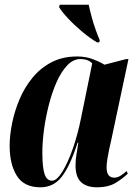

<svg xmlns="http://www.w3.org/2000/svg" viewBox="-20 -786 585 816"><path d="M152 10Q82 10 51.5 -39Q21 -88 21 -166Q21 -211 31.5 -262.5Q42 -314 63 -364Q84 -414 118 -455.5Q152 -497 199 -521.5Q246 -546 308 -546Q345 -546 375 -534.5Q405 -523 424 -511L516 -535H526L452 -187Q449 -175 444.5 -154Q440 -133 436.5 -111.5Q433 -90 433 -74Q433 -31 466 -31Q479 -31 492 -39Q505 -47 518 -59L523 -48Q505 -30 473.5 -10Q442 10 392 10Q348 10 324.5 -12Q301 -34 301 -83Q301 -107 305 -129.5Q309 -152 313 -180H310Q278 -81 243 -35.5Q208 10 152 10ZM201 -18Q221 -18 244.5 -55.5Q268 -93 289.5 -154.5Q311 -216 325 -287L372 -517Q360 -528 347.5 -531.5Q335 -535 322 -535Q291 -535 265.5 -508Q240 -481 220.5 -437Q201 -393 187.5 -340Q174 -287 167 -234.5Q160 -182 160 -138Q160 -74 169.5 -46Q179 -18 201 -18ZM392 -606Q362 -624 329 -651.5Q296 -679 269 -708Q242 -737 231 -756L234 -766H357Q362 -742 370 -712.5Q378 -683 387.5 -657Q397 -631 404 -615L402 -606Z"/></svg>

Font: Noto Serif Display ExtraCondensed ExtraBold
Style: Italic
Weight: 800
Width: 2
Italic angle: -12°
Designer: Monotype Design Team
Foundry: Monotype Imaging Inc.
Version: Version 2.009